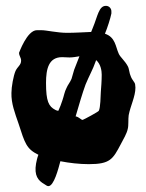

<svg xmlns="http://www.w3.org/2000/svg" viewBox="-20 -585 497 655"><path d="M360 -544C361 -556 352 -565 342 -565C317 -566 313 -529 297 -491L291 -476C265 -475 236 -473 209 -473C175 -473 139 -482 121 -482H106C72 -482 45 -404 45 -405C45 -394 52 -389 52 -378C52 -363 40 -358 33 -343C26 -327 19 -289 19 -268C18 -232 31 -199 43 -164C65 -96 70 -77 111 -57C107 -47 105 -37 103 -27C96 14 110 31 131 43C137 47 141 50 145 50C164 50 179 -9 186 -35C216 -29 251 -25 283 -25C356 -25 365 -42 392 -93C401 -110 413 -130 416 -146C419 -157 417 -179 419 -192C425 -224 442 -256 442 -286C442 -290 441 -293 441 -297C440 -305 431 -311 426 -325C421 -335 421 -350 416 -359C406 -378 390 -390 385 -402C374 -426 374 -458 338 -470C346 -489 357 -523 360 -539ZM217 -389C228 -389 239 -391 251 -393L233 -347L224 -316C219 -304 211 -295 207 -285C200 -272 198 -257 193 -243C189 -230 184 -218 179 -207C176 -207 173 -208 169 -210C146 -222 137 -239 137 -302C137 -350 146 -390 192 -390C200 -390 209 -389 217 -389ZM324 -272C323 -257 323 -218 317 -207C316 -204 266 -177 262 -176C256 -176 250 -186 238 -188C250 -229 261 -267 272 -297C284 -326 298 -351 305 -372L308 -380C324 -366 327 -343 327 -330C327 -309 325 -285 324 -272Z"/></svg>

Font: Freckle Face
Style: Regular
Weight: 400
Designer: Astigmatic (AOETI)
Foundry: Astigmatic (AOETI)
Version: Version 1.000